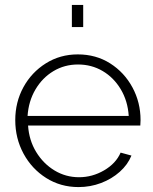

<svg xmlns="http://www.w3.org/2000/svg" viewBox="-20 -750 623 780"><path d="M299 10Q226 10 167.5 -27Q109 -64 75.5 -126Q42 -188 42 -262Q42 -335 75 -395.5Q108 -456 166 -492.5Q224 -529 296 -529Q370 -529 427.5 -492.5Q485 -456 518 -395Q551 -334 551 -262Q551 -250 550 -240H94Q98 -180 127 -132.5Q156 -85 201.5 -57.5Q247 -30 301 -30Q355 -30 403 -58Q451 -86 470 -130L514 -118Q499 -81 466.5 -52Q434 -23 390.5 -6.5Q347 10 299 10ZM92 -279H503Q499 -340 470.5 -387.5Q442 -435 397 -461.5Q352 -488 297 -488Q242 -488 197 -461Q152 -434 124 -386.5Q96 -339 92 -279ZM272 -640V-730H318V-640Z"/></svg>

Font: Raleway Light
Style: Regular
Weight: 300
Designer: Matt McInerney, Pablo Impallari, Rodrigo Fuenzalida
Foundry: Matt McInerney, Pablo Impallari, Rodrigo Fuenzalida
Version: Version 4.026